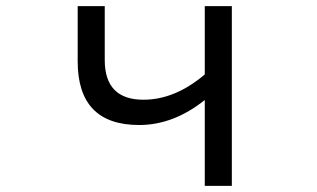

<svg xmlns="http://www.w3.org/2000/svg" viewBox="-20 -585 1040 630"><path d="M234.9 -564.9H323.7V-388.2Q323.7 -257.8 450.7 -257.8Q554.2 -257.8 651.9 -340.8V-564.9H740.7V24.9H651.9V-256.8Q549.3 -174.8 436.5 -174.8Q234.9 -174.8 234.9 -383.8Z"/></svg>

Font: FORM UDPGothic
Style: Regular
Weight: 400
Foundry: Pronama LLC
Version: Version 1.05101